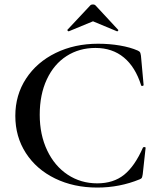

<svg xmlns="http://www.w3.org/2000/svg" viewBox="-20 -833 722 865"><path d="M601 -605Q609 -601 611 -597.5Q613 -594 615 -582L627 -450Q627 -447 622 -446Q617 -445 616 -448Q590 -531 538 -574Q486 -617 410 -617Q337 -617 280 -580.5Q223 -544 191 -475.5Q159 -407 159 -316Q159 -226 192.5 -155.5Q226 -85 285 -46Q344 -7 418 -7Q491 -7 539 -45.5Q587 -84 624 -168Q626 -171 631 -170.5Q636 -170 636 -167L623 -48Q621 -36 619 -32Q617 -28 609 -25Q519 12 418 12Q312 12 228 -29Q144 -70 96.5 -143.5Q49 -217 49 -311Q49 -405 97.5 -479Q146 -553 231 -594.5Q316 -636 422 -636Q473 -636 520 -628Q567 -620 601 -605ZM387 -809Q391 -813 399 -813Q406 -813 410 -809L512 -699Q513 -699 513 -697Q513 -695 510.5 -693Q508 -691 507 -692L399 -737L290 -692Q288 -691 285 -694.5Q282 -698 284 -699Z"/></svg>

Font: Cormorant Garamond SemiBold
Style: Regular
Weight: 600
Designer: Christian Thalmann (Catharsis Fonts)
Version: Version 3.000